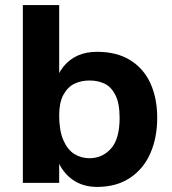

<svg xmlns="http://www.w3.org/2000/svg" viewBox="-20 -720 679 756"><path d="M183 -221V-276L213 -266Q213 -206 229.5 -168Q246 -130 273 -113.5Q300 -97 332 -97Q383 -97 417 -135Q451 -173 451 -256Q451 -313 434.5 -345.5Q418 -378 392 -390.5Q366 -403 332 -403Q299 -403 272.5 -390Q246 -377 229.5 -346.5Q213 -316 213 -266L183 -236V-291Q183 -401 230.5 -458.5Q278 -516 362 -516Q440 -516 493 -483Q546 -450 572.5 -391.5Q599 -333 599 -256Q599 -179 572.5 -117.5Q546 -56 492.5 -20Q439 16 362 16Q307 16 266.5 -12Q226 -40 204.5 -93.5Q183 -147 183 -221ZM70 -700H213V0H70Z"/></svg>

Font: Uncut Sans VF
Style: Regular
Weight: 400
Designer: Kasper Nordkvist
Foundry: Uncut Type
Version: Version 1.100;FEAKit 1.0